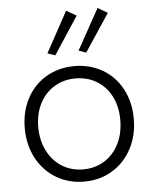

<svg xmlns="http://www.w3.org/2000/svg" viewBox="-55 -825 705 879"><g transform="rotate(-5 297.5 -385.5)"><path d="M46.4 -259.3Q46.4 -335.9 78.6 -396Q110.8 -456.1 168 -489.5Q225.1 -522.9 296.9 -522.9Q369.1 -522.9 426.3 -489.5Q483.4 -456.1 515.4 -396Q547.4 -335.9 547.4 -259.3Q547.4 -182.6 515.1 -121.8Q482.9 -61 425.8 -26.6Q368.7 7.8 296.9 7.8Q225.1 7.8 168 -26.6Q110.8 -61 78.6 -121.8Q46.4 -182.6 46.4 -259.3ZM485.4 -259.3Q485.4 -320.8 461.4 -367.7Q437.5 -414.6 394.5 -440.4Q351.6 -466.3 296.9 -466.3Q243.2 -466.3 200.2 -440.4Q157.2 -414.6 132.8 -367.4Q108.4 -320.3 108.4 -259.3Q108.4 -197.8 132.8 -149.7Q157.2 -101.6 200 -75Q242.7 -48.3 296.9 -48.3Q351.6 -48.3 394.5 -75Q437.5 -101.6 461.4 -149.7Q485.4 -197.8 485.4 -259.3ZM179.7 -591.8 281.7 -778.8 328.1 -752.4 214.8 -579.6ZM322.8 -591.8 426.3 -778.8 471.2 -752.4 356.9 -579.6Z"/></g></svg>

Font: Reddit Sans Light
Style: Regular
Weight: 300
Designer: Stephen Hutchings
Foundry: Reddit
Version: Version 1.013